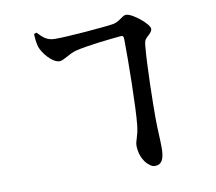

<svg xmlns="http://www.w3.org/2000/svg" viewBox="-88 -886 1176 1044"><g transform="rotate(-10 500.0 -363.5)"><path d="M640 -651C642 -534 638 -270 628 -179C622 -121 605 -98 605 -72C605 7 656 55 685 55C723 55 738 26 738 -37C738 -85 733 -139 733 -203C733 -281 736 -494 747 -603C749 -626 755 -634 767 -645C784 -660 794 -670 794 -684C794 -710 707 -782 672 -782C651 -782 632 -752 597 -745C551 -737 335 -719 270 -720C225 -720 205 -741 176 -771L162 -766C162 -749 165 -715 172 -693C184 -658 233 -596 274 -596C296 -596 334 -628 370 -637C438 -654 558 -666 618 -672C635 -674 640 -672 640 -651Z"/></g></svg>

Font: Noto Serif SC
Style: Bold
Weight: 700
Designer: Ryoko NISHIZUKA 西塚涼子 (kana & ideographs); Frank Grießhammer (Latin, Greek & Cyrillic); Wenlong ZHANG 张文龙 (bopomofo); San
Foundry: Adobe
Version: Version 2.001;hotconv 1.1.0;makeotfexe 2.6.0